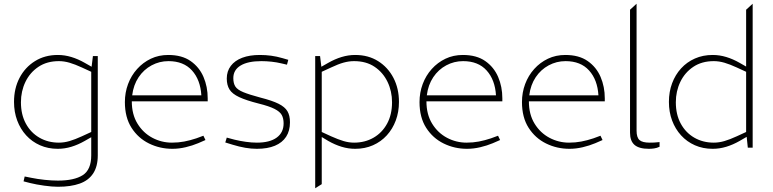

<svg xmlns="http://www.w3.org/2000/svg" viewBox="-20 -790 4136 1027"><path d="M290 209Q259 209 216 203Q173 197 141 189L106 180L112 154L147 161Q181 168 219.5 172Q258 176 290 176Q377 176 422.5 147Q468 118 468 41V-56L433 -36Q398 -16 362 -5Q326 6 289 6Q237 6 194 -13Q151 -32 120 -66Q89 -100 72 -145.5Q55 -191 55 -245Q55 -317 84.5 -373.5Q114 -430 167 -463Q220 -496 289 -496Q326 -496 362 -485Q398 -474 433 -454L470 -433L477 -490H503V41Q503 100 478.5 137.5Q454 175 406.5 192Q359 209 290 209ZM92 -243Q92 -177 118.5 -128.5Q145 -80 191 -53.5Q237 -27 295 -27Q323 -27 352 -35.5Q381 -44 418 -61L468 -84V-406L418 -429Q381 -446 352 -454.5Q323 -463 295 -463Q231 -463 185.5 -432.5Q140 -402 116 -352Q92 -302 92 -243Z M902 6Q835 6 777 -22.5Q719 -51 683.5 -106.5Q648 -162 648 -244Q648 -295 665 -340.5Q682 -386 713.5 -421Q745 -456 787 -476Q829 -496 880 -496Q953 -496 999.5 -463.5Q1046 -431 1068.5 -378.5Q1091 -326 1091 -264V-248H685Q685 -178 715.5 -128.5Q746 -79 795 -53Q844 -27 900 -27Q934 -27 965.5 -33Q997 -39 1030 -50L1068 -64L1079 -41L1040 -24Q1009 -11 973 -2.5Q937 6 902 6ZM687 -280H1057Q1052 -363 1007 -413Q962 -463 881 -463Q833 -463 791 -440.5Q749 -418 721.5 -377Q694 -336 687 -280Z M1354 6Q1324 6 1292 0.5Q1260 -5 1224 -16L1185 -28L1193 -54L1234 -43Q1263 -36 1294.5 -31.5Q1326 -27 1354 -27Q1423 -27 1460 -54Q1497 -81 1497 -130Q1497 -157 1487 -175Q1477 -193 1448.5 -207.5Q1420 -222 1364 -236Q1297 -253 1259.5 -270.5Q1222 -288 1207.5 -311.5Q1193 -335 1193 -370Q1193 -409 1214.5 -437.5Q1236 -466 1275.5 -481Q1315 -496 1370 -496Q1401 -496 1430.5 -492Q1460 -488 1491 -479L1522 -470L1515 -444L1485 -451Q1460 -457 1432.5 -460Q1405 -463 1378 -463Q1306 -463 1267 -439.5Q1228 -416 1228 -372Q1228 -344 1239 -327Q1250 -310 1281.5 -297Q1313 -284 1373 -268Q1436 -252 1470 -235Q1504 -218 1517.5 -195Q1531 -172 1531 -136Q1531 -90 1510.5 -58.5Q1490 -27 1450.5 -10.5Q1411 6 1354 6Z M1666 217V-490H1692L1699 -433L1736 -454Q1771 -474 1807 -485Q1843 -496 1880 -496Q1950 -496 2002.5 -463Q2055 -430 2084.5 -373.5Q2114 -317 2114 -245Q2114 -191 2097 -145.5Q2080 -100 2049 -66Q2018 -32 1975 -13Q1932 6 1880 6Q1843 6 1807 -5Q1771 -16 1736 -36L1701 -57V195ZM1874 -27Q1932 -27 1978 -53.5Q2024 -80 2050.5 -128.5Q2077 -177 2077 -243Q2077 -302 2053 -352Q2029 -402 1984 -432.5Q1939 -463 1874 -463Q1846 -463 1817.5 -455Q1789 -447 1751 -429L1701 -406V-84L1751 -61Q1789 -44 1817.5 -35.5Q1846 -27 1874 -27Z M2478 6Q2411 6 2353 -22.5Q2295 -51 2259.5 -106.5Q2224 -162 2224 -244Q2224 -295 2241 -340.5Q2258 -386 2289.5 -421Q2321 -456 2363 -476Q2405 -496 2456 -496Q2529 -496 2575.5 -463.5Q2622 -431 2644.5 -378.5Q2667 -326 2667 -264V-248H2261Q2261 -178 2291.5 -128.5Q2322 -79 2371 -53Q2420 -27 2476 -27Q2510 -27 2541.5 -33Q2573 -39 2606 -50L2644 -64L2655 -41L2616 -24Q2585 -11 2549 -2.5Q2513 6 2478 6ZM2263 -280H2633Q2628 -363 2583 -413Q2538 -463 2457 -463Q2409 -463 2367 -440.5Q2325 -418 2297.5 -377Q2270 -336 2263 -280Z M3026 6Q2959 6 2901 -22.5Q2843 -51 2807.5 -106.5Q2772 -162 2772 -244Q2772 -295 2789 -340.5Q2806 -386 2837.5 -421Q2869 -456 2911 -476Q2953 -496 3004 -496Q3077 -496 3123.5 -463.5Q3170 -431 3192.5 -378.5Q3215 -326 3215 -264V-248H2809Q2809 -178 2839.5 -128.5Q2870 -79 2919 -53Q2968 -27 3024 -27Q3058 -27 3089.5 -33Q3121 -39 3154 -50L3192 -64L3203 -41L3164 -24Q3133 -11 3097 -2.5Q3061 6 3026 6ZM2811 -280H3181Q3176 -363 3131 -413Q3086 -463 3005 -463Q2957 -463 2915 -440.5Q2873 -418 2845.5 -377Q2818 -336 2811 -280Z M3451 6Q3398 6 3374 -15Q3350 -36 3350 -80V-738L3385 -770V-91Q3385 -55 3400.5 -41Q3416 -27 3455 -27Q3466 -27 3479 -27.5Q3492 -28 3508 -30V-5Q3493 2 3478.5 4Q3464 6 3451 6Z M3792 6Q3740 6 3697 -13Q3654 -32 3623 -66Q3592 -100 3575 -145.5Q3558 -191 3558 -245Q3558 -299 3575 -344.5Q3592 -390 3623 -424Q3654 -458 3697 -477Q3740 -496 3792 -496Q3829 -496 3865 -485Q3901 -474 3936 -454L3971 -434V-738L4006 -770V0H3980L3974 -58L3936 -36Q3901 -16 3865 -5Q3829 6 3792 6ZM3595 -243Q3595 -177 3621.5 -128.5Q3648 -80 3694 -53.5Q3740 -27 3798 -27Q3826 -27 3855 -35.5Q3884 -44 3921 -61L3971 -84V-406L3921 -429Q3884 -446 3855 -454.5Q3826 -463 3798 -463Q3734 -463 3688.5 -432.5Q3643 -402 3619 -352Q3595 -302 3595 -243Z"/></svg>

Font: REM Medium Thin
Style: Regular
Weight: 250
Version: Version 1.005;gftools[0.9.28]